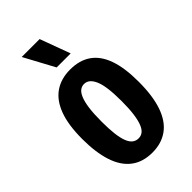

<svg xmlns="http://www.w3.org/2000/svg" viewBox="-231 -820 909 909"><g transform="rotate(-45 223.5 -366.0)"><path d="M223 13Q159 13 116.5 -19.5Q74 -52 53.5 -115Q33 -178 33 -267Q33 -361 55.5 -421.5Q78 -482 121 -511.5Q164 -541 225 -541Q288 -541 330 -511.5Q372 -482 393 -422.5Q414 -363 414 -271Q414 -175 392 -112Q370 -49 327 -18Q284 13 223 13ZM224 -81Q241 -81 253.5 -91Q266 -101 274.5 -123Q283 -145 287.5 -179.5Q292 -214 292 -263Q292 -312 287.5 -347.5Q283 -383 273.5 -404.5Q264 -426 251.5 -436Q239 -446 223 -446Q208 -446 196 -437Q184 -428 175 -407Q166 -386 161 -350.5Q156 -315 156 -262Q156 -214 160 -179.5Q164 -145 172.5 -123Q181 -101 194 -91Q207 -81 224 -81ZM187 -593 105 -745H225L281 -593Z"/></g></svg>

Font: Bricolage Grotesque Condensed SemiBold
Style: Regular
Weight: 600
Width: 3
Designer: Mathieu Triay
Foundry: Atelier Triay
Version: Version 1.000;gftools[0.9.30]